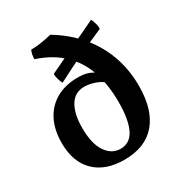

<svg xmlns="http://www.w3.org/2000/svg" viewBox="-172 -833 893 957"><g transform="rotate(-30 274.5 -354.5)"><path d="M267 8Q159 8 98 -51.5Q37 -111 37 -221Q37 -297 65.5 -351.5Q94 -406 146 -435Q198 -464 268 -464Q299 -464 320.5 -458Q342 -452 360 -439L383 -369Q364 -387 332.5 -397.5Q301 -408 274 -408Q219 -408 191 -361.5Q163 -315 163 -234Q163 -144 195 -96.5Q227 -49 278 -49Q333 -49 359 -102.5Q385 -156 385 -256Q385 -359 358 -436Q331 -513 274.5 -567Q218 -621 128 -651Q128 -663 130.5 -676.5Q133 -690 138 -700Q168 -700 199 -705Q230 -710 257 -717Q335 -671 392.5 -605.5Q450 -540 481.5 -457Q513 -374 513 -275Q513 -139 450.5 -65.5Q388 8 267 8ZM191 -479Q184 -492 179 -510Q174 -528 175 -539L471 -680Q478 -665 482.5 -649.5Q487 -634 486 -619Q445 -601 410 -585.5Q375 -570 341.5 -554Q308 -538 271.5 -520Q235 -502 191 -479Z"/></g></svg>

Font: Vollkorn SemiBold
Style: Regular
Weight: 600
Designer: Friedrich Althausen
Foundry: Friedrich Althausen
Version: Version 5.000